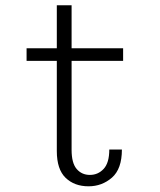

<svg xmlns="http://www.w3.org/2000/svg" viewBox="-20 -678 590 708"><path d="M189.5 -121V-453.5H78V-500H189.5V-658.5H244V-500H434V-453.5H244V-125.5Q244 -76.5 262.8 -54.8Q281.5 -33 311.5 -33Q341.5 -33 362.2 -55.2Q383 -77.5 383 -126.5H429.5Q429.5 -55 392.8 -23Q356 9 306.5 9Q254.5 9 222 -22.2Q189.5 -53.5 189.5 -121Z"/></svg>

Font: Trispace SemiCondensed ExtraLight
Style: Regular
Weight: 200
Width: 4
Designer: Tyler Finck
Foundry: Etcetera Type Company
Version: Version 1.210; ttfautohint (v1.8.3)